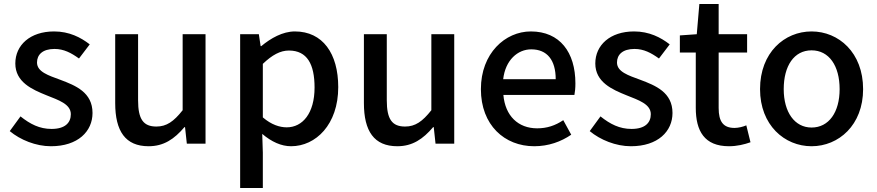

<svg xmlns="http://www.w3.org/2000/svg" viewBox="-20 -722 4406 965"><path d="M236 13C372 13 445 -62 445 -154C445 -258 360 -292 283 -321C223 -343 166 -361 166 -408C166 -447 194 -476 254 -476C301 -476 338 -456 377 -428L431 -499C386 -534 328 -564 252 -564C131 -564 57 -495 57 -403C57 -309 142 -272 214 -243C274 -219 336 -199 336 -148C336 -105 307 -74 239 -74C179 -74 132 -98 83 -137L29 -63C82 -19 160 13 236 13Z M727 13C803 13 856 -23 907 -83H910L919 0H1013V-550H898V-168C853 -111 817 -86 766 -86C701 -86 674 -122 674 -218V-550H559V-204C559 -63 610 13 727 13Z M1187 223H1301V45L1298 -49C1345 -9 1394 13 1443 13C1567 13 1680 -96 1680 -284C1680 -453 1602 -564 1462 -564C1401 -564 1341 -530 1293 -490H1290L1281 -550H1187ZM1421 -82C1386 -82 1344 -95 1301 -132V-401C1348 -446 1389 -468 1432 -468C1524 -468 1561 -399 1561 -282C1561 -153 1501 -82 1421 -82Z M1977 13C2053 13 2106 -23 2157 -83H2160L2169 0H2263V-550H2148V-168C2103 -111 2067 -86 2016 -86C1951 -86 1924 -122 1924 -218V-550H1809V-204C1809 -63 1860 13 1977 13Z M2665 13C2737 13 2800 -10 2851 -45L2811 -118C2771 -91 2729 -77 2680 -77C2584 -77 2519 -140 2510 -245H2867C2870 -260 2872 -279 2872 -303C2872 -459 2794 -564 2648 -564C2519 -564 2397 -454 2397 -274C2397 -93 2516 13 2665 13ZM2509 -324C2520 -420 2582 -474 2650 -474C2730 -474 2773 -420 2773 -324Z M3151 13C3287 13 3360 -62 3360 -154C3360 -258 3275 -292 3198 -321C3138 -343 3081 -361 3081 -408C3081 -447 3109 -476 3169 -476C3216 -476 3253 -456 3292 -428L3346 -499C3301 -534 3243 -564 3167 -564C3046 -564 2972 -495 2972 -403C2972 -309 3057 -272 3129 -243C3189 -219 3251 -199 3251 -148C3251 -105 3222 -74 3154 -74C3094 -74 3047 -98 2998 -137L2944 -63C2997 -19 3075 13 3151 13Z M3644 13C3684 13 3721 4 3752 -7L3731 -92C3715 -85 3691 -79 3672 -79C3615 -79 3592 -111 3592 -179V-458H3735V-550H3592V-702H3495L3482 -550L3397 -544V-458H3477V-180C3477 -64 3520 13 3644 13Z M4059 13C4195 13 4318 -93 4318 -274C4318 -458 4195 -564 4059 -564C3923 -564 3800 -458 3800 -274C3800 -93 3923 13 4059 13ZM4059 -81C3974 -81 3919 -158 3919 -274C3919 -391 3971 -469 4059 -469C4147 -469 4200 -391 4200 -274C4200 -158 4146 -81 4059 -81Z"/></svg>

Font: Spoqa Han Sans Neo Medium
Style: Regular
Weight: 500
Designer: [Spoqa Han Sans Neo] Dong-huui Kim  Younghwa Kang  Yujin Lee  [Noto Sans] Ryoko NISHIZUKA  (kana & ideographs); Paul D. 
Foundry: Spoqa (http://www.spoqa-han-sans.com)
Version: Version 1.000